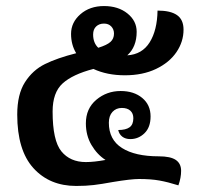

<svg xmlns="http://www.w3.org/2000/svg" viewBox="-20 -609 653 635"><path d="M579 -44Q579 -21 570 4Q535 -7 507 -12Q479 -17 440 -17Q413 -17 353 -7Q315 0 289.5 3Q264 6 232 6Q144 6 90.5 -53Q37 -112 37 -230Q37 -297 62.5 -337Q88 -377 128.5 -397Q169 -417 232 -433Q215 -461 215 -497Q215 -535 246 -562Q277 -589 324 -589Q371 -589 401.5 -564.5Q432 -540 432 -504Q432 -454 401 -426Q450 -429 475 -469Q500 -509 501 -574Q544 -574 565.5 -559Q587 -544 587 -511Q587 -471 563.5 -436.5Q540 -402 496 -381Q452 -360 393 -360Q334 -360 289 -381Q220 -363 187 -333Q154 -303 154 -240Q154 -144 183 -108.5Q212 -73 264 -73Q291 -73 329 -80Q301 -98 282.5 -129.5Q264 -161 264 -201Q264 -250 298.5 -279Q333 -308 379 -308Q423 -308 450.5 -285Q478 -262 478 -224Q478 -188 458 -168.5Q438 -149 411 -149Q395 -149 384.5 -157Q374 -165 371 -179Q396 -179 408.5 -188Q421 -197 421 -218Q421 -234 411 -243Q401 -252 383 -252Q364 -252 352 -239Q340 -226 340 -203Q340 -147 383.5 -119.5Q427 -92 505 -92Q544 -92 561.5 -80Q579 -68 579 -44ZM288 -495Q288 -467 305 -451Q334 -460 345.5 -470.5Q357 -481 357 -498Q357 -512 348 -521.5Q339 -531 324 -531Q308 -531 298 -521.5Q288 -512 288 -495Z"/></svg>

Font: Krub SemiBold
Style: Regular
Weight: 600
Version: Version 1.000; ttfautohint (v1.6)